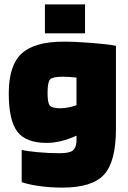

<svg xmlns="http://www.w3.org/2000/svg" viewBox="-20 -694 582 876"><path d="M264 162Q210 162 160 155Q110 148 79 137V-10Q104 -4 153.5 0.5Q203 5 251 5Q295 5 311 -6.5Q327 -18 329 -48V-75Q294 -59 259.5 -50.5Q225 -42 193 -42Q98 -42 59 -93.5Q20 -145 20 -269Q20 -395 78.5 -449.5Q137 -504 271 -504Q326 -504 400.5 -498Q475 -492 509 -485V-106Q509 43 455 102.5Q401 162 264 162ZM267 -344Q221 -344 209 -332Q197 -320 197 -270Q197 -224 207.5 -212Q218 -200 255 -200Q271 -200 290 -203.5Q309 -207 329 -214V-340Q310 -342 295.5 -343Q281 -344 267 -344ZM368 -542H185V-674H368Z"/></svg>

Font: Blinker ExtraBold
Style: Regular
Weight: 800
Designer: Juergen Huber
Foundry: supertype
Version: Version 1.017;hotconv 1.0.117;makeotfexe 2.5.65602